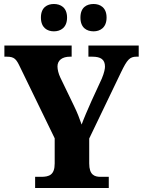

<svg xmlns="http://www.w3.org/2000/svg" viewBox="-20 -942 716 962"><path d="M449 -785C481 -785 514 -803 514 -854C514 -905 481 -922 449 -922C414 -922 383 -905 383 -854C383 -803 414 -785 449 -785ZM250 -785C283 -785 316 -803 316 -854C316 -905 283 -922 250 -922C217 -922 185 -905 185 -854C185 -803 217 -785 250 -785ZM156 0H525V-56H484C453 -56 427 -66 427 -123V-248L587 -581C617 -643 630 -658 664 -658H675V-714H423V-658H442C485 -658 506 -644 506 -608C506 -599 503 -579 490 -548L438 -435C419 -392 401 -351 389 -318C378 -349 369 -374 351 -411L282 -554C273 -573 268 -594 268 -609C268 -640 292 -658 331 -658H339V-714H2V-658H14C53 -658 62 -645 81 -605L254 -249V-123C254 -66 227 -56 186 -56H156Z"/></svg>

Font: Noto Serif Lao SemiCondensed ExtraBold
Style: Regular
Weight: 800
Width: 4
Designer: Monotype Design Team
Foundry: Monotype Imaging Inc.
Version: Version 2.003